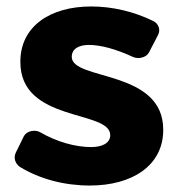

<svg xmlns="http://www.w3.org/2000/svg" viewBox="-20 -567 553 594"><path d="M262 -547C137 -547 43 -487 43 -376C42 -187 321 -228 321 -149C321 -124 296 -112 262 -112C213 -112 156 -128 104 -158C88 -167 63 -162 54 -146L29 -95C21 -79 27 -61 41 -51C103 -13 179 7 258 7C388 7 485 -54 485 -165C486 -353 202 -317 202 -391C202 -416 224 -428 255 -428C292 -428 339 -415 391 -391C408 -383 433 -389 441 -405L468 -457C478 -474 471 -494 454 -502C395 -531 328 -547 262 -547Z"/></svg>

Font: Trueno
Style: RoundBd
Weight: 700
Designer: Julieta Ulanovsky, Jasper
Foundry: Julieta Ulanovsky, Cannot Into Space Fonts
Version: Version 3.001